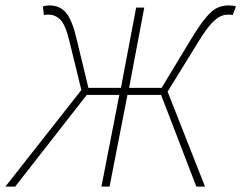

<svg xmlns="http://www.w3.org/2000/svg" viewBox="-54 -688 890 708"><path d="M-34 0 246 -356 202 -536Q187 -598 168 -616Q149 -634 126 -634Q122 -634 118 -634Q114 -634 108 -632L104 -664Q109 -666 115.5 -667Q122 -668 128 -668Q167 -668 189.5 -641Q212 -614 228 -546L272 -364H392L448 -660H478L422 -364H542L652 -546Q685 -600 707.5 -626Q730 -652 749 -660Q768 -668 788 -668Q797 -668 804.5 -667Q812 -666 816 -664L804 -632Q800 -634 796 -634Q792 -634 786 -634Q773 -634 758.5 -627.5Q744 -621 725 -600.5Q706 -580 680 -538L564 -350L702 0H670L540 -338H416L350 0H320L386 -338H266L2 0Z"/></svg>

Font: Source Sans 3 ExtraLight
Style: Italic
Weight: 250
Italic angle: -11°
Designer: Paul D. Hunt
Foundry: Adobe
Version: Version 3.046;hotconv 1.0.118;makeotfexe 2.5.65603